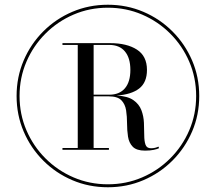

<svg xmlns="http://www.w3.org/2000/svg" viewBox="-20 -780 910 810"><path d="M435 10Q355 10 285.2 -19.8Q215.5 -49.5 162.5 -102.5Q109.5 -155.5 79.8 -225.2Q50 -295 50 -375Q50 -455 79.8 -524.8Q109.5 -594.5 162.5 -647.5Q215.5 -700.5 285.2 -730.2Q355 -760 435 -760Q515 -760 584.8 -730.2Q654.5 -700.5 707.5 -647.5Q760.5 -594.5 790.5 -524.8Q820.5 -455 820.5 -375Q820.5 -295 790.5 -225.2Q760.5 -155.5 707.5 -102.5Q654.5 -49.5 584.8 -19.8Q515 10 435 10ZM435 -2.5Q512 -2.5 579.5 -31.5Q647 -60.5 698.2 -111.8Q749.5 -163 778.5 -230.5Q807.5 -298 807.5 -375Q807.5 -452 778.5 -519.5Q749.5 -587 698.2 -638.2Q647 -689.5 579.5 -718.5Q512 -747.5 435 -747.5Q358 -747.5 290.5 -718.5Q223 -689.5 171.8 -638.2Q120.5 -587 91.5 -519.5Q62.5 -452 62.5 -375Q62.5 -298 91.5 -230.5Q120.5 -163 171.8 -111.8Q223 -60.5 290.5 -31.5Q358 -2.5 435 -2.5ZM592 -144.5Q556 -144.5 540 -161Q524 -177.5 520 -203.8Q516 -230 516 -259.2Q516 -288.5 512 -314.5Q508 -340.5 492 -357Q476 -373.5 439 -373.5H375V-155.5H439.5V-148H243.5V-155.5H308V-590.5H243.5V-598H445Q515 -598 557.5 -570.8Q600 -543.5 600 -485Q600 -432 567 -406.5Q534 -381 472 -377Q518.5 -374.5 542.8 -357.5Q567 -340.5 576.5 -315.2Q586 -290 587.2 -262.2Q588.5 -234.5 588.5 -209.8Q588.5 -185 593.8 -169.8Q599 -154.5 617 -154.5Q626.5 -154.5 634.5 -156.5Q642.5 -158.5 648.5 -161.5L651 -155Q644 -151 628.5 -147.8Q613 -144.5 592 -144.5ZM375 -380.5H441Q484 -380.5 507 -407.5Q530 -434.5 530 -485Q530 -535.5 507 -563Q484 -590.5 441 -590.5H375Z"/></svg>

Font: Bodoni Moda 18pt Medium
Style: Regular
Weight: 500
Designer: Owen Earl
Foundry: indestructible type
Version: Version 2.004